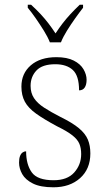

<svg xmlns="http://www.w3.org/2000/svg" viewBox="-20 -786 455 816"><path d="M207 10Q152 10 120 -6Q88 -22 74.5 -46Q61 -70 61 -95Q61 -112 65 -122.5Q69 -133 76 -138Q83 -143 91 -143Q91 -87 115 -53.5Q139 -20 208 -20Q266 -20 295.5 -53Q325 -86 325 -131Q325 -156 317.5 -174.5Q310 -193 288 -210.5Q266 -228 223 -249Q167 -279 133.5 -303Q100 -327 85.5 -354Q71 -381 71 -418Q71 -474 111 -508.5Q151 -543 220 -543Q265 -543 293.5 -528.5Q322 -514 335 -491.5Q348 -469 348 -447Q348 -426 340 -414Q332 -402 316 -402Q316 -464 289.5 -488.5Q263 -513 215 -513Q160 -513 135 -486.5Q110 -460 110 -421Q110 -391 124.5 -369Q139 -347 167.5 -328.5Q196 -310 237 -289Q288 -264 315.5 -241Q343 -218 353.5 -192.5Q364 -167 364 -134Q364 -68 320.5 -29Q277 10 207 10ZM192 -606Q183 -629 166.5 -655.5Q150 -682 132 -708Q114 -734 98 -753V-766H112Q136 -744 153.5 -725Q171 -706 186 -686.5Q201 -667 216 -644Q231 -667 246 -686.5Q261 -706 278.5 -725Q296 -744 319 -766H333V-753Q318 -734 299.5 -708Q281 -682 264.5 -655.5Q248 -629 239 -606Z"/></svg>

Font: Noto Serif Kannada ExtraLight
Style: Regular
Weight: 250
Version: Version 2.003